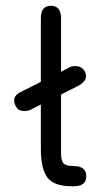

<svg xmlns="http://www.w3.org/2000/svg" viewBox="-20 -648 374 668"><path d="M236.3 0H229.5Q168 0 145 -30.3Q122.1 -60.5 122.1 -129.9V-284.2L83 -264.6Q74.2 -261.7 64.5 -261.7Q45.9 -261.7 37.6 -273.9Q29.3 -286.1 29.3 -298.8Q29.3 -318.4 56.6 -330.1L122.1 -363.3V-584Q122.1 -627.9 157.2 -627.9Q192.4 -627.9 192.4 -584V-398.4L222.7 -414.1Q229.5 -418 243.2 -418Q258.8 -418 269 -407.7Q279.3 -397.5 279.3 -382.8Q279.3 -363.3 249 -347.7L192.4 -319.3V-115.2Q192.4 -88.9 201.2 -79.6Q210 -70.3 236.3 -70.3Q280.3 -70.3 280.3 -34.2Q280.3 0 236.3 0Z"/></svg>

Font: Jura
Style: DemiBold
Weight: 600
Version: Version 2.4